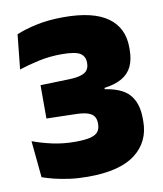

<svg xmlns="http://www.w3.org/2000/svg" viewBox="-77 -716 674 794"><g transform="rotate(-10 260.0 -319.0)"><path d="M229 14.5Q189 14.5 153.5 9.8Q118 5 89 -2.2Q60 -9.5 39 -17L24 -171Q61 -157 106 -147Q151 -137 202 -137Q244.5 -137 267.2 -143.2Q290 -149.5 298.8 -162Q307.5 -174.5 307.5 -192.5V-196.5Q307.5 -214.5 299.2 -226Q291 -237.5 272.2 -243.2Q253.5 -249 221.5 -249.5L101 -252.5V-392.5L221 -396Q252.5 -397 271.2 -402.8Q290 -408.5 298.2 -419.8Q306.5 -431 306.5 -448.5V-451.5Q306.5 -478 286 -490.8Q265.5 -503.5 209 -503.5Q157 -503.5 110 -493Q63 -482.5 29 -471L44 -616.5Q80.5 -631.5 129.8 -642.2Q179 -653 244 -653Q367.5 -653 428.5 -609Q489.5 -565 489.5 -483V-473Q489.5 -431.5 475.8 -403Q462 -374.5 433.5 -358Q405 -341.5 359.5 -335.5V-311.5L348.5 -331.5Q429 -321.5 461.2 -285Q493.5 -248.5 493.5 -183.5V-172Q493.5 -86 428.5 -35.8Q363.5 14.5 229 14.5Z"/></g></svg>

Font: Anek Telugu Medium ExtraBold
Style: Regular
Weight: 800
Version: Version 1.003